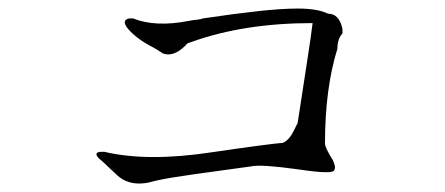

<svg xmlns="http://www.w3.org/2000/svg" viewBox="-20 -553 1040 449"><path d="M327 -126Q286 -118 259 -139Q255 -142 249.5 -147.5Q244 -153 236 -160Q229 -167 223 -172.5Q217 -178 212 -182Q196 -198 219 -198H224Q325 -174 476 -197Q544 -207 586 -212.5Q628 -218 642 -219Q657 -226 668 -249Q673 -260 676 -265Q690 -356 699 -414.5Q708 -473 711 -499Q551 -499 428 -455L419 -452Q388 -418 361 -428Q355 -432 347 -437Q339 -442 329 -447Q293 -467 276 -490Q265 -507 283 -510H291Q343 -489 421 -504Q430 -506 441 -507Q450 -508 455 -510Q529 -521 584 -527Q639 -533 676 -533Q723 -533 747 -521Q772 -521 780 -489Q781 -485 781 -482Q781 -479 781 -475Q769 -462 769 -439Q740 -346 740 -217Q740 -208 758 -179Q766 -163 762 -156Q762 -144 677 -157Q590 -169 568 -164Q541 -160 481 -152Q429 -145 390.5 -139Q352 -133 327 -126Z"/></svg>

Font: New Tegomin
Style: Regular
Weight: 400
Designer: Kyosuke Nagai
Version: Version 1.000